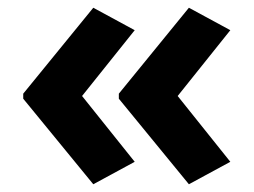

<svg xmlns="http://www.w3.org/2000/svg" viewBox="-20 -522 655 496"><path d="M40 -280 221 -502 328 -444 192 -274 328 -104 221 -46 40 -267ZM287 -280 468 -502 575 -444 439 -274 575 -104 468 -46 287 -267Z"/></svg>

Font: Noto Sans Thaana
Style: Regular
Weight: 400
Designer: Monotype Design Team
Foundry: Monotype Imaging Inc.
Version: Version 2.001